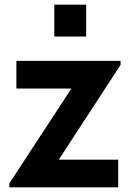

<svg xmlns="http://www.w3.org/2000/svg" viewBox="-20 -800 575 820"><path d="M212 -644V-780H348V-644ZM20 0V-17L285 -422H50V-540H495V-523L231 -118H485V0Z"/></svg>

Font: Manrope ExtraLight ExtraBold
Style: Regular
Weight: 800
Version: Version 4.504